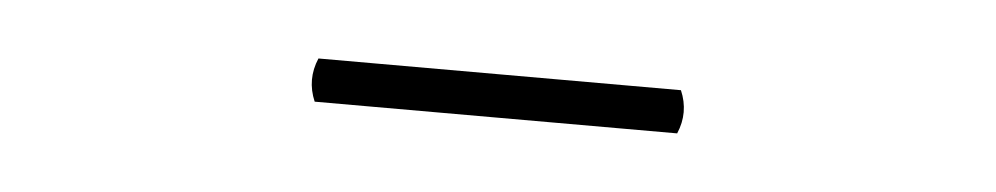

<svg xmlns="http://www.w3.org/2000/svg" viewBox="-22 -675 643 124"><g transform="rotate(5 300.0 -613.0)"><path d="M182 -627H417Q423 -613 417 -599H182Q176 -613 182 -627Z"/></g></svg>

Font: Arima Thin Thin
Style: Regular
Weight: 250
Version: Version 1.100